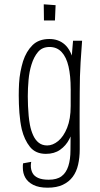

<svg xmlns="http://www.w3.org/2000/svg" viewBox="-20 -705 465 891"><path d="M201 166Q160 166 134.5 153Q109 140 97.5 119.5Q86 99 86 74Q86 68 86 63Q86 58 87 53L125 46Q124 50 123.5 54.5Q123 59 123 64Q123 82 130.5 97Q138 112 156.5 120.5Q175 129 206 129Q244 129 265.5 113Q287 97 297 66Q307 35 307 -8Q307 -33 307.5 -69Q308 -105 308 -156Q308 -207 308 -276Q308 -313 308.5 -347Q309 -381 311 -412Q313 -443 315 -469Q317 -495 319 -516H361Q360 -499 358 -473.5Q356 -448 354 -416Q352 -384 351 -349Q350 -314 350 -277Q350 -220 349.5 -179.5Q349 -139 349.5 -109Q350 -79 350 -56Q350 -33 350 -12Q350 26 342.5 59Q335 92 317.5 115.5Q300 139 271.5 152.5Q243 166 201 166ZM193 9Q145 9 119 -23.5Q93 -56 81 -105Q73 -141 70 -181.5Q67 -222 67 -262Q67 -291 68.5 -318.5Q70 -346 75 -372Q80 -398 87 -421Q102 -467 131 -495.5Q160 -524 209 -524Q252 -524 281 -498Q310 -472 324.5 -411.5Q339 -351 339 -250L308 -292Q308 -353 298 -396.5Q288 -440 266 -463.5Q244 -487 210 -487Q176 -487 156.5 -464Q137 -441 126 -405Q116 -373 112.5 -334Q109 -295 109 -258Q109 -236 110 -213Q111 -190 113 -168Q115 -146 119 -125Q124 -99 134 -77Q144 -55 160 -42.5Q176 -30 199 -30Q225 -30 250 -50.5Q275 -71 291.5 -112Q308 -153 308 -213L339 -254Q339 -228 336.5 -194.5Q334 -161 325.5 -125Q317 -89 301.5 -59Q286 -29 259 -10Q232 9 193 9ZM184 -610 183 -685 238 -681 235 -610Z"/></svg>

Font: Truculenta ExtraLight
Style: Regular
Weight: 250
Version: Version 1.002